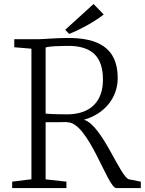

<svg xmlns="http://www.w3.org/2000/svg" viewBox="-20 -958 737 978"><path d="M332.5 -785.2C391.6 -809.1 462.4 -847.7 508.3 -884.3L456.5 -937.5L312 -806.2ZM42 0H318.4V-32.7L212.4 -44.4V-335.4C249.5 -335.4 287.6 -335 322.3 -336.4L320.3 -335C429.7 -341.8 527.8 0.5 572.3 0H697.3V-32.7L637.7 -44.4C593.3 -53.2 502.4 -317.4 409.7 -347.2C408.7 -347.2 408.2 -347.7 407.7 -348.1C511.7 -377.4 579.6 -459 579.6 -560.5C579.6 -718.3 474.6 -764.6 326.7 -764.6C261.7 -764.6 210.4 -758.8 176.8 -758.3H52.7V-717.3L140.1 -710V-44.9L42 -32.7ZM212.4 -379.4V-716.3C238.8 -723.6 281.2 -723.1 313 -724.1C453.6 -729 504.4 -664.1 504.4 -551.8C504.4 -443.4 443.4 -377 325.2 -375.5C300.8 -375.5 234.9 -376.5 212.4 -379.4Z"/></svg>

Font: Merriweather
Style: Light
Weight: 250
Designer: Eben Sorkin ( eben@eyebytes.com )
Foundry: Sorkin Type Co.
Version: Version 1.003